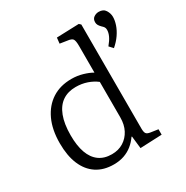

<svg xmlns="http://www.w3.org/2000/svg" viewBox="-177 -915 1039 1075"><g transform="rotate(-30 342.0 -377.5)"><path d="M254 14Q189 14 143.5 -16Q98 -46 74 -102.5Q50 -159 50 -240Q50 -327 79 -389.5Q108 -452 160.5 -486Q213 -520 286 -520Q323 -520 357.5 -510Q392 -500 416 -486V-658Q416 -692 408.5 -703Q401 -714 373 -717L328 -724L332 -761L476 -766L487 -756V-84Q487 -60 493.5 -51Q500 -42 520 -39L568 -32V3L428 9L419 -71H416Q398 -45 374.5 -26Q351 -7 321 3.5Q291 14 254 14ZM273 -41Q316 -41 348 -61Q380 -81 398 -115.5Q416 -150 416 -196V-426Q390 -446 356.5 -457.5Q323 -469 284 -469Q234 -469 198.5 -445Q163 -421 144 -371.5Q125 -322 125 -248Q125 -181 141.5 -135Q158 -89 191 -65Q224 -41 273 -41ZM579 -550 557 -574Q578 -599 587.5 -619.5Q597 -640 597 -658Q597 -669 593 -675.5Q589 -682 579 -691Q569 -701 564.5 -709.5Q560 -718 560 -728Q560 -749 574.5 -759Q589 -769 606 -769Q636 -769 649 -748Q662 -727 662 -705Q662 -682 653 -655Q644 -628 625.5 -601Q607 -574 579 -550Z"/></g></svg>

Font: Literata 18pt Light
Style: Regular
Weight: 300
Designer: Latin by Veronika Burian and Jose Scaglione. Greek by Irene Vlachou. Cyrillic by Vera Evstafieva.
Foundry: TypeTogether
Version: Version 3.103;gftools[0.9.29]